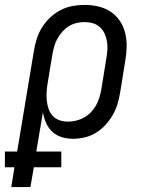

<svg xmlns="http://www.w3.org/2000/svg" viewBox="-72 -558 592 783"><path d="M-26 205 -13 124H-52V60H-2L66 -349Q70 -374 77.5 -398.5Q85 -423 99 -445.5Q113 -468 132.5 -486.5Q152 -505 175.5 -517Q199 -529 224 -533.5Q249 -538 274 -538Q302 -538 329.5 -531.5Q357 -525 379.5 -510Q402 -495 417 -472.5Q432 -450 438.5 -423.5Q445 -397 444.5 -368Q444 -339 439 -311L418 -181Q414 -157 407 -133.5Q400 -110 387.5 -88.5Q375 -67 357.5 -48Q340 -29 318.5 -16Q297 -3 273 2.5Q249 8 225 8Q201 8 179 1Q157 -6 141 -21Q125 -36 116 -56.5Q107 -77 103 -100L76 60H178V124H66L52 205ZM205 -62Q222 -62 238.5 -66Q255 -70 270.5 -78.5Q286 -87 298.5 -100Q311 -113 319.5 -128Q328 -143 333 -159.5Q338 -176 341 -192L362 -322Q365 -339 366 -356.5Q367 -374 364 -390.5Q361 -407 354 -422Q347 -437 334.5 -448Q322 -459 306 -463.5Q290 -468 272 -468Q256 -468 239.5 -464Q223 -460 208.5 -451Q194 -442 182.5 -429Q171 -416 162.5 -401Q154 -386 149.5 -370Q145 -354 142 -338L122 -217Q119 -199 118 -181Q117 -163 119 -146Q121 -129 126.5 -113Q132 -97 143.5 -85Q155 -73 171 -67.5Q187 -62 205 -62Z"/></svg>

Font: Iosevka Curly Oblique
Style: Regular
Weight: 400
Italic angle: -9°
Monospace: yes
Designer: Belleve Invis
Foundry: Belleve Invis
Version: Version 11.1.0; ttfautohint (v1.8.3)